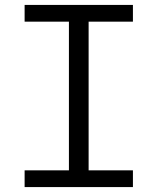

<svg xmlns="http://www.w3.org/2000/svg" viewBox="-20 -760 640 780"><path d="M80 -68H260V-672H80V-740H520V-672H340V-68H520V0H80Z"/></svg>

Font: Lilex
Style: Regular
Weight: 400
Monospace: yes
Designer: Mike Abbink, Paul van der Laan, Pieter van Rosmalen, Mikhael Khrustik
Foundry: Mikhael Khrustik
Version: Version 2.510